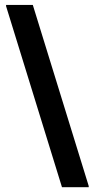

<svg xmlns="http://www.w3.org/2000/svg" viewBox="-20 -687 390 790"><path d="M345 83.3H235L5 -661.7V-666.7H115L345 78.3Z"/></svg>

Font: Familjen Grotesk Variable
Style: Regular
Weight: 400
Designer: Anders Wikstroem, Jonas Baeckman, Matilda Gysing, Kristian Moeller
Foundry: Familjen STHLM AB
Version: Version 2.000